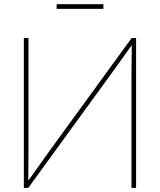

<svg xmlns="http://www.w3.org/2000/svg" viewBox="-20 -912 777 932"><path d="M640.6 0H618.2V-551.3Q618.2 -576.7 618.7 -602.1Q619.1 -627.4 619.4 -652.8Q619.6 -678.2 619.6 -703.6H627.4Q608.9 -678.2 590.8 -652.8Q572.8 -627.4 554.7 -602.1Q536.6 -576.7 518.1 -551.3L117.2 0H95.7V-727.5H118.2V-175.3Q118.2 -149.9 117.9 -124.5Q117.7 -99.1 117.4 -74Q117.2 -48.8 117.2 -23.4H108.9Q127.4 -48.8 145.3 -74Q163.1 -99.1 181.2 -124.5Q199.2 -149.9 217.3 -175.3L619.1 -727.5H640.6ZM481.9 -891.6V-869.1H254.9V-891.6Z"/></svg>

Font: Inter 24pt Thin
Style: Regular
Weight: 250
Designer: Rasmus Andersson
Foundry: rsms
Version: Version 4.001;git-66647c0bb